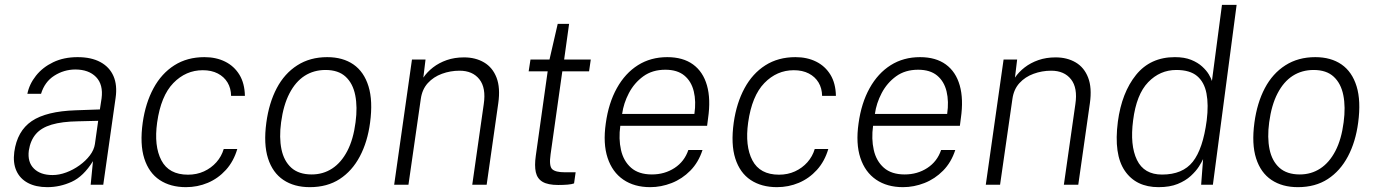

<svg xmlns="http://www.w3.org/2000/svg" viewBox="-20 -763 5681 793"><path d="M175.5 10Q128 10 95.2 -7.5Q62.5 -25 47.8 -57.5Q33 -90 39 -135.5Q51 -222 111 -262.8Q171 -303.5 293 -307.5L392.5 -311L399.5 -356.5Q407 -413.5 376.8 -444.8Q346.5 -476 290.5 -476Q243.5 -475.5 204 -450.2Q164.5 -425 149.5 -375.5H93Q101 -415.5 128.5 -450.2Q156 -485 199.8 -506Q243.5 -527 300.5 -527Q357 -527 394.8 -506.5Q432.5 -486 448.8 -448.5Q465 -411 457.5 -359L406.5 0H354.5L364 -97.5Q325 -34.5 276.2 -12.2Q227.5 10 175.5 10ZM197 -40Q224.5 -40 253.5 -50.8Q282.5 -61.5 308.2 -80Q334 -98.5 351.2 -121.2Q368.5 -144 372 -168L385.5 -264L303 -262Q236 -261 193.2 -248.2Q150.5 -235.5 128 -209.2Q105.5 -183 99 -141Q93 -93.5 120 -66.8Q147 -40 197 -40Z M748 10Q684 10 639.5 -19.5Q595 -49 576 -108.2Q557 -167.5 569.5 -257Q581 -337.5 614 -398.5Q647 -459.5 700 -493.2Q753 -527 824.5 -527Q872.5 -527 909.8 -508.5Q947 -490 968.8 -454.5Q990.5 -419 991.5 -367H934.5Q934 -398.5 919.8 -422.2Q905.5 -446 879.5 -459.5Q853.5 -473 817.5 -473Q747.5 -473 696 -420Q644.5 -367 629 -257Q615.5 -160 646.5 -100.8Q677.5 -41.5 756.5 -41.5Q792.5 -41.5 822.5 -55.2Q852.5 -69 873.8 -93Q895 -117 904 -147.5H960Q945 -96.5 913 -61.2Q881 -26 838.5 -8Q796 10 748 10Z M1259.5 10Q1195 10 1150.5 -19.8Q1106 -49.5 1087 -108.8Q1068 -168 1080 -256.5Q1091 -338 1123 -398.8Q1155 -459.5 1207.8 -493.2Q1260.5 -527 1331.5 -527Q1396 -527 1439.8 -496.8Q1483.5 -466.5 1502 -406.5Q1520.5 -346.5 1508.5 -256.5Q1498 -177 1466.2 -117Q1434.5 -57 1383 -23.5Q1331.5 10 1259.5 10ZM1267.5 -42.5Q1314.5 -42.5 1352 -67Q1389.5 -91.5 1414.5 -139.5Q1439.5 -187.5 1448.5 -258Q1457 -321 1447.2 -369.8Q1437.5 -418.5 1407.5 -446.2Q1377.5 -474 1324.5 -474Q1276 -474 1238.2 -449.8Q1200.5 -425.5 1175.5 -377.2Q1150.5 -329 1141 -258Q1132.5 -195 1142.5 -146.5Q1152.5 -98 1183.2 -70.2Q1214 -42.5 1267.5 -42.5Z M1608 0 1681.5 -517H1737.5L1728.5 -442.5Q1744 -465.5 1768.5 -484.5Q1793 -503.5 1825.2 -514.8Q1857.5 -526 1896.5 -526Q1944 -526 1979.2 -505.2Q2014.5 -484.5 2030.8 -442.5Q2047 -400.5 2038 -337L1990 0H1930.5L1978 -333Q1988 -400 1960 -435.5Q1932 -471 1878 -471Q1840 -471 1805.2 -458.2Q1770.5 -445.5 1747 -419.8Q1723.5 -394 1718 -354.5L1667 0Z M2285.5 1Q2243 1 2221 -12Q2199 -25 2193 -51.8Q2187 -78.5 2193 -120L2242 -468.5H2163.5L2171 -517H2249.5L2283.5 -664.5H2330.5L2310 -517H2420L2413 -468.5H2302.5L2254 -125.5Q2247 -77 2260.8 -64.2Q2274.5 -51.5 2311.5 -51.5H2357.5L2351 -5.5Q2342 -2 2324.8 -0.5Q2307.5 1 2285.5 1Z M2665.5 10Q2600 10 2554.5 -21Q2509 -52 2489.5 -111Q2470 -170 2482 -253.5Q2493.5 -337.5 2527.8 -399Q2562 -460.5 2614.8 -493.8Q2667.5 -527 2736 -527Q2801 -527 2842.5 -496.8Q2884 -466.5 2900 -410Q2916 -353.5 2904.5 -274.5L2900.5 -243.5H2542Q2534.5 -189.5 2544.8 -143.8Q2555 -98 2586.5 -70.2Q2618 -42.5 2672.5 -42.5Q2725 -42.5 2766 -69.2Q2807 -96 2823 -143.5H2881.5Q2865 -92.5 2831.2 -58.2Q2797.5 -24 2754 -7Q2710.5 10 2665.5 10ZM2549.5 -292.5H2848Q2855.5 -344 2845.5 -385.5Q2835.5 -427 2806.5 -451Q2777.5 -475 2728 -475Q2674.5 -475 2637 -447.8Q2599.5 -420.5 2577.5 -378.5Q2555.5 -336.5 2549.5 -292.5Z M3189 10Q3125 10 3080.5 -19.5Q3036 -49 3017 -108.2Q2998 -167.5 3010.5 -257Q3022 -337.5 3055 -398.5Q3088 -459.5 3141 -493.2Q3194 -527 3265.5 -527Q3313.5 -527 3350.8 -508.5Q3388 -490 3409.8 -454.5Q3431.5 -419 3432.5 -367H3375.5Q3375 -398.5 3360.8 -422.2Q3346.5 -446 3320.5 -459.5Q3294.5 -473 3258.5 -473Q3188.5 -473 3137 -420Q3085.5 -367 3070 -257Q3056.5 -160 3087.5 -100.8Q3118.5 -41.5 3197.5 -41.5Q3233.5 -41.5 3263.5 -55.2Q3293.5 -69 3314.8 -93Q3336 -117 3345 -147.5H3401Q3386 -96.5 3354 -61.2Q3322 -26 3279.5 -8Q3237 10 3189 10Z M3709.5 10Q3644 10 3598.5 -21Q3553 -52 3533.5 -111Q3514 -170 3526 -253.5Q3537.5 -337.5 3571.8 -399Q3606 -460.5 3658.8 -493.8Q3711.5 -527 3780 -527Q3845 -527 3886.5 -496.8Q3928 -466.5 3944 -410Q3960 -353.5 3948.5 -274.5L3944.5 -243.5H3586Q3578.5 -189.5 3588.8 -143.8Q3599 -98 3630.5 -70.2Q3662 -42.5 3716.5 -42.5Q3769 -42.5 3810 -69.2Q3851 -96 3867 -143.5H3925.5Q3909 -92.5 3875.2 -58.2Q3841.5 -24 3798 -7Q3754.5 10 3709.5 10ZM3593.5 -292.5H3892Q3899.5 -344 3889.5 -385.5Q3879.5 -427 3850.5 -451Q3821.5 -475 3772 -475Q3718.5 -475 3681 -447.8Q3643.5 -420.5 3621.5 -378.5Q3599.5 -336.5 3593.5 -292.5Z M4051.5 0 4125 -517H4181L4172 -442.5Q4187.5 -465.5 4212 -484.5Q4236.5 -503.5 4268.8 -514.8Q4301 -526 4340 -526Q4387.5 -526 4422.8 -505.2Q4458 -484.5 4474.2 -442.5Q4490.5 -400.5 4481.5 -337L4433.5 0H4374L4421.5 -333Q4431.5 -400 4403.5 -435.5Q4375.5 -471 4321.5 -471Q4283.5 -471 4248.8 -458.2Q4214 -445.5 4190.5 -419.8Q4167 -394 4161.5 -354.5L4110.5 0Z M4765 10Q4672 10 4625.8 -57.5Q4579.5 -125 4597 -260.5Q4613 -380.5 4672.2 -453.8Q4731.5 -527 4832.5 -527Q4872 -527 4899.8 -515.8Q4927.5 -504.5 4945.2 -488.2Q4963 -472 4972.8 -455.5Q4982.5 -439 4985.5 -428.5L5027 -743H5087.5L4989.5 0H4941L4949 -106Q4944 -94.5 4931.8 -75.2Q4919.5 -56 4898 -36.2Q4876.5 -16.5 4844 -3.2Q4811.5 10 4765 10ZM4779.5 -42Q4864.5 -42 4906.5 -95Q4948.5 -148 4964 -266Q4972 -330.5 4963 -377.2Q4954 -424 4924.2 -449Q4894.5 -474 4838.5 -474Q4771 -474 4722.2 -423.5Q4673.5 -373 4660 -266Q4646.5 -163 4675.8 -102.5Q4705 -42 4779.5 -42Z M5340.5 10Q5276 10 5231.5 -19.8Q5187 -49.5 5168 -108.8Q5149 -168 5161 -256.5Q5172 -338 5204 -398.8Q5236 -459.5 5288.8 -493.2Q5341.5 -527 5412.5 -527Q5477 -527 5520.8 -496.8Q5564.5 -466.5 5583 -406.5Q5601.5 -346.5 5589.5 -256.5Q5579 -177 5547.2 -117Q5515.5 -57 5464 -23.5Q5412.5 10 5340.5 10ZM5348.5 -42.5Q5395.5 -42.5 5433 -67Q5470.5 -91.5 5495.5 -139.5Q5520.5 -187.5 5529.5 -258Q5538 -321 5528.2 -369.8Q5518.5 -418.5 5488.5 -446.2Q5458.5 -474 5405.5 -474Q5357 -474 5319.2 -449.8Q5281.5 -425.5 5256.5 -377.2Q5231.5 -329 5222 -258Q5213.5 -195 5223.5 -146.5Q5233.5 -98 5264.2 -70.2Q5295 -42.5 5348.5 -42.5Z"/></svg>

Font: Public Sans Thin ExtraLight
Style: Italic
Weight: 250
Italic angle: -8°
Version: Version 2.001